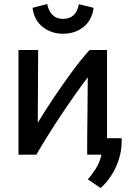

<svg xmlns="http://www.w3.org/2000/svg" viewBox="-20 -770 647 956"><path d="M294 -602Q236 -602 193 -635.5Q150 -669 142 -731L215 -750Q222 -715 241.5 -695.5Q261 -676 294 -676Q359 -676 373 -749L446 -731Q438 -669 395.5 -635.5Q353 -602 294 -602ZM481 166 417 123Q435 104 456.5 70.5Q478 37 485 0H414Q414 -106 415.5 -206.5Q417 -307 417 -385Q387 -346 352.5 -297Q318 -248 282.5 -194.5Q247 -141 215.5 -90.5Q184 -40 161 0H72V-521H170Q170 -418 169 -325.5Q168 -233 168 -159Q203 -217 248 -284Q293 -351 339 -413.5Q385 -476 426 -521H513V-82H586V-70Q586 -20 571.5 24.5Q557 69 533 105.5Q509 142 481 166Z"/></svg>

Font: Ubuntu Sans Medium
Style: Regular
Weight: 500
Designer: Dalton Maag Ltd
Foundry: Dalton Maag Ltd
Version: Version 1.006; ttfautohint (v1.8.4.7-5d5b)